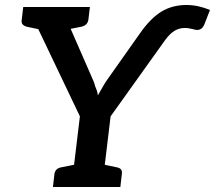

<svg xmlns="http://www.w3.org/2000/svg" viewBox="-20 -749 861 769"><path d="M266 0 300 -283 91 -721H200Q216 -721 224 -713Q232 -705 237 -693L348 -439Q352 -430 355.5 -421.5Q359 -413 361 -404Q365 -395 368 -386Q371 -377 372 -367Q377 -376 382 -384.5Q387 -393 392 -402Q397 -411 403 -420.5Q409 -430 416 -439L541 -616Q583 -676 626.5 -702.5Q670 -729 727 -729Q752 -729 776 -723.5Q800 -718 821 -709L798 -650Q791 -635 780.5 -631Q770 -627 758 -631Q752 -632 742 -634.5Q732 -637 721 -637Q697 -637 678 -625Q659 -613 641 -588L423 -283L389 0ZM180 -664 187 -721H262L255 -664ZM173 -721 149 -629 87 -642Q76 -645 70.5 -651.5Q65 -658 67 -670L73 -721ZM340 -721 334 -670Q332 -658 325 -651.5Q318 -645 306 -642L240 -629V-721ZM192 0 198 -52Q200 -64 207 -70.5Q214 -77 226 -79L291 -92L292 0ZM362 0 385 -92 447 -79Q459 -77 464.5 -70.5Q470 -64 468 -52L462 0Z"/></svg>

Font: Aleo SemiBold
Style: Italic
Weight: 600
Italic angle: -7°
Designer: Alessio Laiso
Foundry: Alessio Laiso
Version: Version 2.001;gftools[0.9.29]